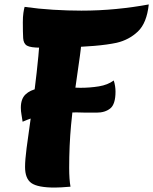

<svg xmlns="http://www.w3.org/2000/svg" viewBox="-20 -829 691 866"><path d="M227 17Q151 17 122 -3Q93 -23 93 -76Q93 -107 100 -161.5Q107 -216 117 -284.5Q127 -353 136.5 -427.5Q146 -502 153 -575.5Q160 -649 160 -713L341 -730Q346 -718 347.5 -704.5Q349 -691 349 -676Q349 -639 340.5 -577.5Q332 -516 320.5 -436.5Q309 -357 300.5 -264.5Q292 -172 292 -72Q292 -46 293.5 -24.5Q295 -3 298 13Q274 15 257 16Q240 17 227 17ZM82 -280Q80 -295 77 -311.5Q74 -328 74 -343Q74 -383 95 -403Q116 -423 151 -429.5Q186 -436 229 -436Q248 -436 267 -435.5Q286 -435 305.5 -434Q325 -433 343 -433Q386 -433 426 -439.5Q466 -446 493 -466Q497 -454 499 -441Q501 -428 501 -416Q501 -359 477.5 -340Q454 -321 416 -321Q391 -321 368.5 -321Q346 -321 326 -322Q273 -322 233.5 -319Q194 -316 159 -307Q124 -298 82 -280ZM162 -614Q118 -614 102 -623Q86 -632 84.5 -657Q83 -682 83 -729Q83 -753 85.5 -770.5Q88 -788 91 -798Q154 -789 220.5 -785Q287 -781 347 -781Q427 -781 504 -788.5Q581 -796 651 -809Q642 -725 602 -687Q562 -649 506 -636Q464 -627 404 -622Q344 -617 280 -615.5Q216 -614 162 -614Z"/></svg>

Font: Merienda Black
Style: Regular
Weight: 900
Designer: Eduardo Rodriguez Tunni
Foundry: Eduardo Rodriguez Tunni
Version: Version 2.001